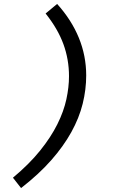

<svg xmlns="http://www.w3.org/2000/svg" viewBox="-20 -745 590 970"><path d="M268.6 -725.1Q341.3 -644.5 378.4 -553.7Q415.5 -462.9 415.5 -363.8Q415.5 -292.5 397.7 -220.7Q379.9 -148.9 340.3 -77.4Q300.8 -5.9 238.3 64.9Q175.8 135.7 86.4 205.1L45.4 152.8Q127.9 84 182.6 15.9Q237.3 -52.2 269.8 -117.4Q302.2 -182.6 315.4 -243.7Q328.6 -304.7 328.6 -359.9Q328.6 -444.8 300.3 -522.2Q272 -599.6 210.4 -676.8Z"/></svg>

Font: Code New Roman
Style: Italic
Weight: 400
Italic angle: -11°
Monospace: yes
Designer: Sam Radian
Foundry: Code New Roman
Version: Version 1.508 October 19, 2014